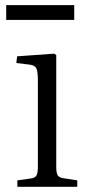

<svg xmlns="http://www.w3.org/2000/svg" viewBox="-20 -720 350 740"><path d="M3.9 -643.1V-700.2H266.1V-643.1ZM46.9 0V-24.9L99.1 -32.2Q115.2 -34.2 120.6 -43.9Q126 -53.7 126 -80.1V-409.2Q126 -445.8 119.6 -457.5Q113.3 -469.2 91.8 -471.2L43 -477.1L45.9 -502.9L189 -513.2L196.8 -507.8V-77.1Q196.8 -53.2 202.4 -44.4Q208 -35.6 224.1 -33.2L277.8 -24.9V0Z"/></svg>

Font: Literata Light
Style: Regular
Weight: 300
Designer: Latin by Veronika Burian and Jose Scaglione. Greek by Irene Vlachou. Cyrillic by Vera Evstafieva.
Foundry: TypeTogether
Version: Version 3.021